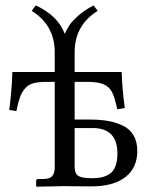

<svg xmlns="http://www.w3.org/2000/svg" viewBox="-20 -700 567 721"><path d="M260.3 -251H317.9Q356.4 -251 386.5 -245.6Q416.5 -240.2 442.1 -227.8Q467.8 -215.3 481.7 -191.4Q495.6 -167.5 495.6 -133.3Q495.6 -69.8 450.7 -34.9Q405.8 0 322.3 0L221.2 -1L117.7 1L115.7 -1V-19.5Q115.7 -27.8 123.5 -27.8H142.6Q166.5 -27.8 176 -38.6Q185.5 -49.3 185.5 -71.8V-392.6H154.8Q124.5 -392.6 105.5 -387.5Q86.4 -382.3 74 -367.7Q61.5 -353 54.9 -334.7Q48.3 -316.4 41.5 -282.7L14.6 -287.1Q24.4 -358.9 26.4 -429.7H185.5V-503.9Q185.5 -605.5 99.1 -659.2L114.3 -679.7Q197.8 -641.1 223.1 -572.8Q231 -590.3 240.5 -605Q250 -619.6 273.7 -640.9Q297.4 -662.1 331.5 -679.7L346.7 -659.2Q260.3 -605 260.3 -503.9V-429.7H437Q438.5 -367.7 448.7 -294.4L420.4 -290Q411.1 -333.5 400.9 -353.8Q390.6 -374 369.4 -383.3Q348.1 -392.6 307.1 -392.6H260.3ZM420.9 -123.5Q420.9 -219.2 327.6 -219.2H260.3V-74.2Q260.3 -48.3 273.9 -39.6Q287.6 -30.8 323.7 -30.8Q345.2 -30.8 360.4 -33.9Q375.5 -37.1 390.4 -46.1Q405.3 -55.2 413.1 -74.7Q420.9 -94.2 420.9 -123.5Z"/></svg>

Font: Libertinage
Style: b
Weight: 400
Designer: OSP
Foundry: OSP
Version: Version 1.0; 2008; OFL relea